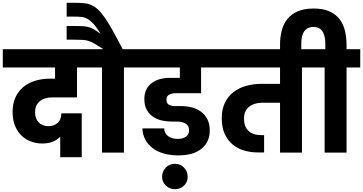

<svg xmlns="http://www.w3.org/2000/svg" viewBox="-37 -1092 2598 1374"><path d="M-17 -740H629L628 -609H514V-395H336Q281 -395 247.5 -367Q214 -339 214 -288Q214 -243 240 -216Q266 -189 311 -189Q349 -189 375.5 -212.5Q402 -236 402 -281H548V33H394V-114Q373 -91 340.5 -78Q308 -65 266 -65Q224 -65 185.5 -79Q147 -93 117.5 -121Q88 -149 70.5 -191.5Q53 -234 53 -292Q53 -350 73 -394Q93 -438 128.5 -468Q164 -498 213 -513.5Q262 -529 319 -529H357V-609H-17Z M693 0V-609H595V-740H703Q664 -765 641 -778.5Q618 -792 598.5 -798.5Q579 -805 556.5 -806.5Q534 -808 494 -808H440V-906H491Q526 -906 550.5 -905Q575 -904 595 -898.5Q615 -893 635.5 -881.5Q656 -870 683 -849Q656 -895 633 -920Q610 -945 588.5 -957Q567 -969 545 -971Q523 -973 497 -973H440V-1072H494Q532 -1072 561.5 -1069.5Q591 -1067 615.5 -1056.5Q640 -1046 663 -1025Q686 -1004 712 -967Q738 -930 769 -874.5Q800 -819 841 -740H948V-609H850V0Z M914 -740H1513V-609H1402V-425H1219Q1195 -425 1174.5 -415Q1154 -405 1154 -379Q1154 -353 1171.5 -343Q1189 -333 1213 -333H1258Q1296 -333 1333 -324Q1370 -315 1399 -294.5Q1428 -274 1446 -240.5Q1464 -207 1464 -158Q1464 -77 1406 -28.5Q1348 20 1239 20Q1185 20 1138.5 7.5Q1092 -5 1058 -30Q1024 -55 1004 -90.5Q984 -126 982 -173H1138Q1140 -135 1167.5 -116.5Q1195 -98 1234 -98Q1273 -98 1294.5 -114.5Q1316 -131 1316 -159Q1316 -193 1291.5 -207.5Q1267 -222 1229 -222H1193Q1164 -222 1130 -228Q1096 -234 1066 -251.5Q1036 -269 1016 -301Q996 -333 996 -384Q996 -423 1010.5 -451.5Q1025 -480 1050 -498.5Q1075 -517 1108 -526Q1141 -535 1179 -535H1250V-609H914Z M1214 262Q1195 262 1178.5 255Q1162 248 1149.5 236Q1137 224 1130 208Q1123 192 1123 173Q1123 154 1130 137Q1137 120 1149.5 107Q1162 94 1178.5 87Q1195 80 1214 80Q1253 80 1279.5 107Q1306 134 1306 173Q1306 211 1279.5 236.5Q1253 262 1214 262Z M1480 -740H2222V-609H2124V0H1967V-357H1842Q1782 -357 1745.5 -328Q1709 -299 1709 -242Q1709 -188 1740 -156.5Q1771 -125 1834 -125H1853V-1H1810Q1756 -1 1709 -15Q1662 -29 1626.5 -59Q1591 -89 1570.5 -135Q1550 -181 1550 -245Q1550 -310 1572.5 -356.5Q1595 -403 1634 -433Q1673 -463 1724.5 -477.5Q1776 -492 1834 -492H1967V-609H1480Z M1967 -770Q1967 -827 1979.5 -874.5Q1992 -922 2020.5 -957Q2049 -992 2095 -1011.5Q2141 -1031 2207 -1031Q2274 -1031 2319.5 -1011Q2365 -991 2392.5 -955.5Q2420 -920 2431.5 -872.5Q2443 -825 2443 -770V-740H2541V-609H2443V0H2286V-609H2188V-740H2291V-778Q2291 -797 2288 -818.5Q2285 -840 2276 -858Q2267 -876 2250.5 -887.5Q2234 -899 2207 -899Q2178 -899 2160.5 -887.5Q2143 -876 2134 -858Q2125 -840 2122 -818.5Q2119 -797 2119 -778V-705H1967Z"/></svg>

Font: SVN-Poppins
Style: Bold
Weight: 700
Designer: Ninad Kale (Devanagari), Jonny Pinhorn (Latin)
Foundry: Indian Type Foundry
Version: Version 3.200;PS 1.000;hotconv 16.6.54;makeotf.lib2.5.65590